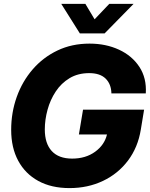

<svg xmlns="http://www.w3.org/2000/svg" viewBox="-20 -966 778 998"><path d="M341.3 11.7Q247.1 11.7 179.2 -25.4Q111.3 -62.5 74.7 -130.4Q38.1 -198.2 38.1 -291Q38.1 -381.3 67.1 -462.4Q96.2 -543.5 150.1 -605.7Q204.1 -668 278.8 -703.6Q353.5 -739.3 445.3 -739.3Q530.3 -739.3 598.4 -707.8Q666.5 -676.3 704.6 -618.2Q742.7 -560.1 737.8 -480.5H559.1Q558.1 -528.8 529.1 -557.4Q500 -585.9 443.8 -585.9Q385.3 -585.9 341.8 -559.8Q298.3 -533.7 269.8 -490.5Q241.2 -447.3 227.1 -395.5Q212.9 -343.8 212.9 -293Q212.9 -220.2 249 -180.9Q285.2 -141.6 355 -141.6Q425.3 -141.6 474.4 -177.2Q523.4 -212.9 536.1 -267.1H390.1L411.6 -396H729L711.9 -292Q696.8 -199.7 645.3 -131.3Q593.8 -63 515.1 -25.6Q436.5 11.7 341.3 11.7ZM423.8 -945.8 471.7 -865.7 547.9 -945.8H673.8V-945.3L523.9 -792.5H395L298.8 -945.3V-945.8Z"/></svg>

Font: Inter Display ExtraBold
Style: Italic
Weight: 800
Italic angle: -9.39999°
Designer: Rasmus Andersson
Foundry: rsms
Version: Version 4.000;git-a52131595